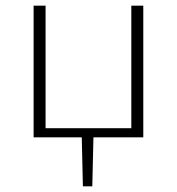

<svg xmlns="http://www.w3.org/2000/svg" viewBox="-20 -482 621 674"><path d="M441 -462H483V0H308L304 172H271L267 0H98V-462H140V-32H441Z"/></svg>

Font: EauTestSC Light
Style: Regular
Weight: 300
Designer: Christian Thalmann (Catharsis Fonts)
Version: Version 0.001;PS 000.001;hotconv 1.0.88;makeotf.lib2.5.64775